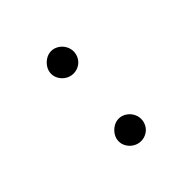

<svg xmlns="http://www.w3.org/2000/svg" viewBox="12 -889 416 416"><g transform="rotate(45 220.0 -680.5)"><path d="M117 -646Q108 -646 100 -651Q92 -656 87 -664Q82 -672 82 -681Q82 -690 87 -698Q92 -706 100 -710.5Q108 -715 117 -715Q126 -715 134 -710.5Q142 -706 146.5 -698Q151 -690 151 -681Q151 -672 146.5 -664Q142 -656 134 -651Q126 -646 117 -646ZM324 -646Q315 -646 307 -651Q299 -656 294 -664Q289 -672 289 -681Q289 -690 294 -698Q299 -706 307 -710.5Q315 -715 324 -715Q333 -715 341 -710.5Q349 -706 353.5 -698Q358 -690 358 -681Q358 -672 353.5 -664Q349 -656 341 -651Q333 -646 324 -646Z"/></g></svg>

Font: REM Medium Thin
Style: Regular
Weight: 250
Version: Version 1.005;gftools[0.9.28]